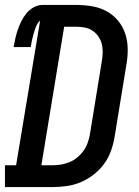

<svg xmlns="http://www.w3.org/2000/svg" viewBox="-42 -755 562 775"><path d="M-22 0V-88H23L120 -672Q109 -662 103.5 -648Q98 -634 94 -620Q90 -606 87 -592.5Q84 -579 82 -565H13Q16 -583 20 -600.5Q24 -618 30 -635.5Q36 -653 44.5 -670Q53 -687 65.5 -702Q78 -717 95 -726Q112 -735 130 -735H267Q299 -735 330.5 -729.5Q362 -724 388.5 -709.5Q415 -695 434.5 -671.5Q454 -648 463.5 -619Q473 -590 473.5 -558Q474 -526 468 -493L420 -199Q415 -171 405 -143.5Q395 -116 377 -92Q359 -68 335 -49.5Q311 -31 283.5 -19.5Q256 -8 227.5 -4Q199 0 172 0ZM172 -88Q189 -88 206 -91Q223 -94 239.5 -101Q256 -108 270.5 -120Q285 -132 295.5 -147Q306 -162 312 -179Q318 -196 321 -213L369 -508Q372 -525 372.5 -543Q373 -561 369 -577Q365 -593 355.5 -607Q346 -621 332.5 -630.5Q319 -640 302 -643.5Q285 -647 267 -647H217L125 -88Z"/></svg>

Font: Iosevka Curly Slab SmBdObl
Style: Regular
Weight: 600
Italic angle: -9°
Monospace: yes
Designer: Belleve Invis
Foundry: Belleve Invis
Version: Version 11.0.0; ttfautohint (v1.8.3)